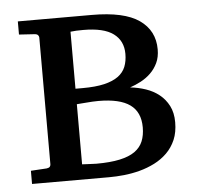

<svg xmlns="http://www.w3.org/2000/svg" viewBox="-42 -525 585 567"><g transform="rotate(-5 251.0 -241.0)"><path d="M338.9 -358.9Q338.9 -397.5 310.3 -418.7Q281.7 -439.9 221.2 -439.9Q210.4 -439.9 200.2 -439.5Q189.9 -439 183.1 -438V-269H204.1Q242.7 -269 268.6 -275.1Q294.4 -281.2 310.1 -292.7Q325.7 -304.2 332.3 -320.8Q338.9 -337.4 338.9 -358.9ZM371.1 -138.2Q371.1 -183.6 340.8 -205.3Q310.5 -227.1 247.1 -227.1Q238.8 -227.1 229.5 -226.6Q220.2 -226.1 211.4 -225.3Q202.6 -224.6 195.3 -224.1Q188 -223.6 183.1 -223.1V-44.9Q190.4 -44.9 203.1 -43.9Q215.8 -43 225.1 -43Q266.6 -43 294.7 -49.1Q322.8 -55.2 339.6 -67.1Q356.4 -79.1 363.8 -96.9Q371.1 -114.7 371.1 -138.2ZM467.8 -145Q467.8 -115.2 458.3 -93Q448.7 -70.8 432.4 -54.7Q416 -38.6 394.8 -27.8Q373.5 -17.1 350.6 -11Q327.6 -4.9 304 -2.4Q280.3 0 259.8 0H30.8V-39.1L78.1 -42Q85 -43 87.4 -46.1Q89.8 -49.3 89.8 -53.2V-429.2Q89.8 -432.1 87.4 -435.5Q85 -439 78.1 -439.9L30.8 -442.9V-481.9H250Q345.7 -481.9 390.4 -450.7Q435.1 -419.4 435.1 -363.8Q435.1 -340.8 427 -323.7Q418.9 -306.6 405.8 -293.9Q392.6 -281.2 376.5 -272.7Q360.4 -264.2 344.2 -258.8Q367.7 -256.3 390.1 -248.8Q412.6 -241.2 429.7 -227.5Q446.8 -213.9 457.3 -193.6Q467.8 -173.3 467.8 -145Z"/></g></svg>

Font: Charis SIL
Style: Regular
Weight: 400
Foundry: SIL International
Version: Version 4.112